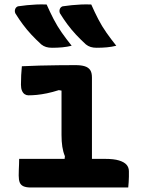

<svg xmlns="http://www.w3.org/2000/svg" viewBox="-20 -832 640 852"><path d="M187 -812Q202 -778 218 -747Q234 -716 254 -687.5Q274 -659 298 -629Q278 -624 256.5 -622Q235 -620 211 -620Q196 -620 184.5 -623.5Q173 -627 163 -635Q139 -657 119 -678.5Q99 -700 81.5 -723.5Q64 -747 48 -773Q44 -783 47.5 -792Q51 -801 60 -804Q80 -807 100 -809Q120 -811 141.5 -812Q163 -813 187 -812ZM385 -812Q400 -778 416 -747Q432 -716 452 -687.5Q472 -659 496 -629Q476 -624 454.5 -622Q433 -620 409 -620Q394 -620 382.5 -623.5Q371 -627 361 -635Q337 -657 317 -678.5Q297 -700 279.5 -723.5Q262 -747 246 -773Q242 -783 245.5 -792Q249 -801 258 -804Q278 -807 298 -809Q318 -811 339.5 -812Q361 -813 385 -812ZM264 -101 268 -139Q260 -158 256.5 -181Q253 -204 253 -233Q253 -253 253 -272.5Q253 -292 253 -312Q253 -332 253 -351.5Q253 -371 253 -391Q253 -411 253 -430L241 -432Q213 -423 188.5 -418Q164 -413 144 -411Q124 -409 106 -409Q97 -409 89.5 -414Q82 -419 77.5 -429.5Q73 -440 73 -456Q73 -477 74 -498Q75 -519 77 -538Q114 -540 155.5 -541Q197 -542 238 -542.5Q279 -543 315 -543Q340 -543 356 -538Q372 -533 380 -521.5Q388 -510 388 -488Q388 -447 388 -406.5Q388 -366 388 -325.5Q388 -285 388 -245.5Q388 -206 388 -167.5Q388 -129 388 -92ZM65 -127H446Q485 -127 508 -120Q531 -113 541.5 -101Q552 -89 552 -72Q552 -60 552 -48Q552 -36 551 -24Q550 -12 549 0H117Q96 0 84 -5.5Q72 -11 67.5 -22.5Q63 -34 63 -53Q63 -67 63.5 -79Q64 -91 64.5 -102.5Q65 -114 65 -127Z"/></svg>

Font: Rec Mono Semicasual
Style: Bold
Weight: 700
Version: Version 1.085; ttfautohint (v1.8.4.7-5d5b)